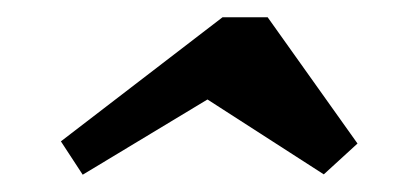

<svg xmlns="http://www.w3.org/2000/svg" viewBox="-20 -403 471 221"><path d="M50.1 -240.3 236.1 -383.1H288.1L391.5 -237.8L352.7 -202.3L218.8 -288.5L75.2 -201.9Z"/></svg>

Font: Playfair Micro SmCond SmLight
Style: Italic
Weight: 360
Width: 4
Italic angle: -15.6°
Designer: Claus Eggers Sørensen
Foundry: Claus Eggers Sørensen
Version: Version 2.203;Glyphs 3.3 (3326)